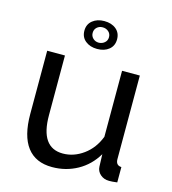

<svg xmlns="http://www.w3.org/2000/svg" viewBox="-110 -820 821 919"><g transform="rotate(15 300.5 -360.0)"><path d="M213 -661Q213 -693 236 -711.5Q259 -730 294 -730Q330 -730 352.5 -711.5Q375 -693 375 -661Q375 -629 352.5 -610.5Q330 -592 294 -592Q259 -592 236 -610.5Q213 -629 213 -661ZM294 -699Q277 -699 265.5 -688.5Q254 -678 254 -661Q254 -645 265.5 -634Q277 -623 294 -623Q310 -623 322.5 -633.5Q335 -644 335 -661Q335 -678 323 -688.5Q311 -699 294 -699ZM232 10Q150 10 108 -45Q66 -100 66 -209V-522H154V-226Q154 -66 265 -66Q319 -66 366.5 -100.5Q414 -135 437 -195V-522H525V-108Q525 -77 553 -76V0Q538 2 529.5 2.5Q521 3 513 3Q487 3 469.5 -12.5Q452 -28 451 -51L449 -112Q414 -53 357 -21.5Q300 10 232 10Z"/></g></svg>

Font: IngvarSans
Style: Regular
Weight: 500
Version: Version 3.000